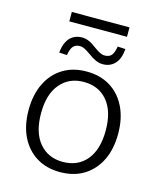

<svg xmlns="http://www.w3.org/2000/svg" viewBox="-114 -835 774 926"><g transform="rotate(15 273.5 -372.5)"><path d="M273 8Q205 8 155 -23Q105 -54 77.5 -110Q50 -166 50 -243Q50 -319 77.5 -375.5Q105 -432 155 -463Q205 -494 273 -494Q342 -494 392 -463Q442 -432 469.5 -375.5Q497 -319 497 -243Q497 -166 469.5 -110Q442 -54 392 -23Q342 8 273 8ZM273 -43Q348 -43 391.5 -95Q435 -147 435 -243Q435 -338 391.5 -390Q348 -442 273 -442Q200 -442 156 -390Q112 -338 112 -243Q112 -147 156 -95Q200 -43 273 -43ZM129 -706V-753H417V-706ZM160 -546 121 -548Q124 -581 135.5 -603Q147 -625 166 -636Q185 -647 209 -647Q226 -647 243 -640Q260 -633 282 -616Q300 -603 312 -597Q324 -591 336 -591Q359 -591 370 -604.5Q381 -618 386 -649L425 -647Q421 -597 397.5 -572.5Q374 -548 338 -548Q320 -548 303 -555.5Q286 -563 264 -579Q246 -592 234 -598Q222 -604 210 -604Q188 -604 176.5 -590.5Q165 -577 160 -546Z"/></g></svg>

Font: Nunito Sans 12pt ExtraLight Light
Style: Regular
Weight: 300
Version: Version 3.101;gftools[0.9.27]